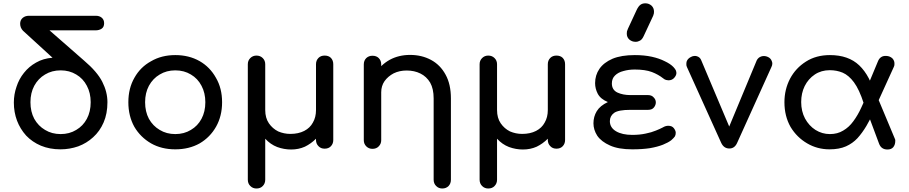

<svg xmlns="http://www.w3.org/2000/svg" viewBox="-20 -875 5352 1130"><path d="M335.9 3.9Q272.5 3.9 220.7 -17.6Q169.9 -39.1 133.8 -77.1Q98.6 -116.2 80.1 -165Q61.5 -214.8 61.5 -271.5Q61.5 -319.3 77.1 -364.3Q91.8 -410.2 121.1 -446.3Q150.4 -483.4 192.4 -506.8Q234.4 -531.2 289.1 -535.2Q231.4 -587.9 115.2 -694.3Q107.4 -702.1 102.5 -713.9Q98.6 -724.6 98.6 -735.4Q98.6 -756.8 113.3 -769.5Q127.9 -782.2 150.4 -782.2Q281.2 -782.2 543.9 -782.2Q565.4 -782.2 579.1 -770.5Q592.8 -758.8 592.8 -738.3Q592.8 -715.8 578.1 -706.1Q563.5 -696.3 541 -696.3Q451.2 -696.3 271.5 -696.3Q322.3 -651.4 474.6 -518.6Q551.8 -453.1 582 -393.6Q612.3 -334 612.3 -273.4Q612.3 -206.1 589.8 -154.3Q567.4 -102.5 528.3 -67.4Q490.2 -32.2 440.4 -13.7Q389.6 3.9 335.9 3.9ZM336.9 -85.9Q388.7 -85.9 428.7 -110.4Q468.8 -133.8 491.2 -175.8Q513.7 -217.8 513.7 -273.4Q513.7 -328.1 491.2 -370.1Q468.8 -413.1 428.7 -436.5Q388.7 -460.9 336.9 -460.9Q285.2 -460.9 245.1 -436.5Q205.1 -413.1 181.6 -370.1Q159.2 -328.1 159.2 -273.4Q159.2 -217.8 181.6 -175.8Q205.1 -133.8 245.1 -110.4Q285.2 -85.9 336.9 -85.9Z M1011.7 3.9Q930.7 3.9 869.1 -31.2Q806.6 -67.4 770.5 -128.9Q735.4 -192.4 735.4 -273.4Q735.4 -355.5 771.5 -418Q806.6 -480.5 869.1 -514.6Q930.7 -550.8 1011.7 -550.8Q1091.8 -550.8 1154.3 -515.6Q1215.8 -480.5 1251 -417Q1287.1 -355.5 1287.1 -273.4Q1287.1 -192.4 1252 -129.9Q1216.8 -67.4 1155.3 -31.2Q1092.8 3.9 1011.7 3.9ZM1011.7 -85.9Q1063.5 -85.9 1103.5 -110.4Q1143.6 -133.8 1166 -175.8Q1188.5 -217.8 1188.5 -273.4Q1188.5 -328.1 1166 -370.1Q1143.6 -413.1 1103.5 -436.5Q1063.5 -460.9 1011.7 -460.9Q960 -460.9 919.9 -436.5Q879.9 -413.1 856.4 -370.1Q834 -328.1 834 -273.4Q834 -217.8 856.4 -175.8Q879.9 -133.8 919.9 -110.4Q960 -85.9 1011.7 -85.9Z M1489.3 234.4Q1467.8 234.4 1453.1 219.7Q1438.5 205.1 1438.5 182.6Q1438.5 -43.9 1438.5 -497.1Q1438.5 -518.6 1453.1 -533.2Q1467.8 -547.9 1489.3 -547.9Q1511.7 -547.9 1526.4 -533.2Q1541 -518.6 1541 -497.1Q1541 -407.2 1541 -227.5Q1541 -180.7 1562.5 -149.4Q1584 -118.2 1617.2 -101.6Q1651.4 -86.9 1688.5 -86.9Q1736.3 -86.9 1770.5 -104.5Q1804.7 -122.1 1821.3 -153.3Q1839.8 -184.6 1839.8 -227.5Q1839.8 -317.4 1839.8 -497.1Q1839.8 -519.5 1854.5 -534.2Q1868.2 -547.9 1890.6 -547.9Q1914.1 -547.9 1927.7 -534.2Q1941.4 -519.5 1941.4 -497.1Q1941.4 -348.6 1941.4 -50.8Q1941.4 -29.3 1927.7 -14.6Q1914.1 0 1890.6 0Q1868.2 0 1854.5 -14.6Q1839.8 -29.3 1839.8 -50.8Q1839.8 -53.7 1839.8 -58.6Q1810.5 -29.3 1774.4 -11.7Q1737.3 4.9 1693.4 4.9Q1651.4 4.9 1611.3 -9.8Q1571.3 -25.4 1541 -58.6Q1541 21.5 1541 182.6Q1541 205.1 1526.4 219.7Q1512.7 234.4 1489.3 234.4Z M2583 234.4Q2561.5 234.4 2546.9 219.7Q2532.2 205.1 2532.2 182.6Q2532.2 23.4 2532.2 -295.9Q2532.2 -352.5 2511.7 -388.7Q2490.2 -424.8 2454.1 -442.4Q2418.9 -460 2373 -460Q2331.1 -460 2296.9 -443.4Q2263.7 -425.8 2243.2 -397.5Q2223.6 -369.1 2223.6 -332Q2202.1 -332 2160.2 -332Q2160.2 -394.5 2190.4 -444.3Q2221.7 -494.1 2274.4 -523.4Q2327.1 -551.8 2393.6 -551.8Q2461.9 -551.8 2516.6 -522.5Q2571.3 -493.2 2602.5 -435.5Q2633.8 -378.9 2633.8 -295.9Q2633.8 -136.7 2633.8 182.6Q2633.8 205.1 2620.1 219.7Q2605.5 234.4 2583 234.4ZM2171.9 1Q2150.4 1 2135.7 -13.7Q2121.1 -28.3 2121.1 -49.8Q2121.1 -198.2 2121.1 -496.1Q2121.1 -518.6 2135.7 -533.2Q2150.4 -546.9 2171.9 -546.9Q2195.3 -546.9 2209 -533.2Q2223.6 -518.6 2223.6 -496.1Q2223.6 -347.7 2223.6 -49.8Q2223.6 -28.3 2209 -13.7Q2195.3 1 2171.9 1Z M2853.5 234.4Q2832 234.4 2817.4 219.7Q2802.7 205.1 2802.7 182.6Q2802.7 -43.9 2802.7 -497.1Q2802.7 -518.6 2817.4 -533.2Q2832 -547.9 2853.5 -547.9Q2876 -547.9 2890.6 -533.2Q2905.3 -518.6 2905.3 -497.1Q2905.3 -407.2 2905.3 -227.5Q2905.3 -180.7 2926.8 -149.4Q2948.2 -118.2 2981.4 -101.6Q3015.6 -86.9 3052.7 -86.9Q3100.6 -86.9 3134.8 -104.5Q3168.9 -122.1 3185.5 -153.3Q3204.1 -184.6 3204.1 -227.5Q3204.1 -317.4 3204.1 -497.1Q3204.1 -519.5 3218.8 -534.2Q3232.4 -547.9 3254.9 -547.9Q3278.3 -547.9 3292 -534.2Q3305.7 -519.5 3305.7 -497.1Q3305.7 -348.6 3305.7 -50.8Q3305.7 -29.3 3292 -14.6Q3278.3 0 3254.9 0Q3232.4 0 3218.8 -14.6Q3204.1 -29.3 3204.1 -50.8Q3204.1 -53.7 3204.1 -58.6Q3174.8 -29.3 3138.7 -11.7Q3101.6 4.9 3057.6 4.9Q3015.6 4.9 2975.6 -9.8Q2935.5 -25.4 2905.3 -58.6Q2905.3 21.5 2905.3 182.6Q2905.3 205.1 2890.6 219.7Q2877 234.4 2853.5 234.4Z M3701.2 3.9Q3620.1 3.9 3570.3 -18.6Q3519.5 -41 3495.1 -76.2Q3472.7 -111.3 3472.7 -149.4Q3472.7 -188.5 3492.2 -220.7Q3511.7 -252.9 3557.6 -274.4Q3514.6 -292 3498 -323.2Q3482.4 -353.5 3482.4 -385.7Q3482.4 -432.6 3507.8 -469.7Q3533.2 -506.8 3585 -529.3Q3636.7 -550.8 3715.8 -550.8Q3771.5 -550.8 3816.4 -541Q3860.4 -531.2 3892.6 -514.6Q3925.8 -499 3943.4 -480.5Q3955.1 -467.8 3958 -460Q3960.9 -451.2 3960.9 -445.3Q3960.9 -431.6 3948.2 -417Q3935.5 -402.3 3914.1 -402.3Q3909.2 -402.3 3900.4 -404.3Q3890.6 -407.2 3882.8 -414.1Q3854.5 -436.5 3816.4 -451.2Q3777.3 -465.8 3715.8 -465.8Q3679.7 -465.8 3649.4 -457Q3618.2 -449.2 3599.6 -430.7Q3581.1 -413.1 3581.1 -383.8Q3581.1 -345.7 3614.3 -330.1Q3646.5 -315.4 3690.4 -315.4Q3724.6 -315.4 3793.9 -315.4Q3815.4 -315.4 3827.1 -301.8Q3839.8 -289.1 3839.8 -272.5Q3839.8 -256.8 3829.1 -243.2Q3818.4 -228.5 3793.9 -228.5Q3758.8 -228.5 3690.4 -228.5Q3620.1 -228.5 3594.7 -210.9Q3569.3 -192.4 3569.3 -162.1Q3569.3 -124 3605.5 -102.5Q3641.6 -81.1 3701.2 -81.1Q3745.1 -81.1 3780.3 -88.9Q3814.5 -95.7 3839.8 -106.4Q3864.3 -116.2 3878.9 -124Q3890.6 -130.9 3898.4 -132.8Q3906.2 -134.8 3913.1 -134.8Q3935.5 -134.8 3946.3 -120.1Q3957 -105.5 3957 -93.8Q3957 -81.1 3952.1 -72.3Q3946.3 -63.5 3930.7 -49.8Q3913.1 -36.1 3881.8 -23.4Q3849.6 -10.7 3804.7 -2.9Q3759.8 3.9 3701.2 3.9ZM3720.7 -628.9Q3700.2 -628.9 3684.6 -641.6Q3668.9 -655.3 3668.9 -676.8Q3668.9 -683.6 3669.9 -690.4Q3671.9 -696.3 3675.8 -706.1Q3692.4 -743.2 3727.5 -817.4Q3737.3 -837.9 3749 -846.7Q3760.7 -855.5 3778.3 -855.5Q3798.8 -855.5 3814.5 -841.8Q3829.1 -828.1 3829.1 -805.7Q3829.1 -800.8 3828.1 -794.9Q3827.1 -789.1 3824.2 -782.2Q3805.7 -742.2 3768.6 -663.1Q3758.8 -641.6 3746.1 -635.7Q3734.4 -628.9 3720.7 -628.9Z M4272.5 -1Q4240.2 -1 4224.6 -34.2Q4157.2 -182.6 4022.5 -481.4Q4018.6 -490.2 4019.5 -499Q4019.5 -506.8 4021.5 -513.7Q4027.3 -530.3 4046.9 -540Q4057.6 -545.9 4069.3 -545.9Q4075.2 -545.9 4082 -543.9Q4100.6 -538.1 4107.4 -519.5Q4170.9 -371.1 4295.9 -73.2Q4284.2 -73.2 4248 -73.2Q4293.9 -184.6 4433.6 -519.5Q4442.4 -537.1 4460.9 -543Q4479.5 -548.8 4499 -540Q4516.6 -532.2 4522.5 -514.6Q4525.4 -507.8 4525.4 -501Q4525.4 -491.2 4520.5 -481.4Q4453.1 -332 4318.4 -34.2Q4303.7 -1 4272.5 -1Z M4862.3 3.9Q4790 3.9 4730.5 -31.2Q4669.9 -66.4 4632.8 -127.9Q4596.7 -191.4 4596.7 -273.4Q4596.7 -348.6 4629.9 -412.1Q4663.1 -474.6 4723.6 -512.7Q4783.2 -550.8 4864.3 -550.8Q4973.6 -550.8 5037.1 -490.2Q5101.6 -428.7 5131.8 -309.6Q5109.4 -295.9 5063.5 -266.6Q5037.1 -348.6 5005.9 -390.6Q4975.6 -431.6 4939.5 -447.3Q4904.3 -461.9 4863.3 -461.9Q4813.5 -461.9 4775.4 -436.5Q4737.3 -411.1 4715.8 -368.2Q4695.3 -326.2 4695.3 -274.4Q4695.3 -220.7 4717.8 -177.7Q4741.2 -134.8 4779.3 -110.4Q4818.4 -85.9 4864.3 -85.9Q4909.2 -85.9 4942.4 -106.4Q4976.6 -126 5002 -161.1Q5028.3 -196.3 5048.8 -241.2Q5070.3 -286.1 5088.9 -335Q5101.6 -296.9 5126 -221.7Q5102.5 -174.8 5079.1 -133.8Q5054.7 -92.8 5026.4 -61.5Q4998 -31.2 4959 -13.7Q4918.9 3.9 4862.3 3.9ZM5203.1 4.9Q5166 4.9 5153.3 -30.3Q5122.1 -113.3 5060.5 -279.3Q5078.1 -293 5130.9 -335Q5160.2 -266.6 5246.1 -59.6Q5248 -56.6 5249 -51.8Q5249 -46.9 5249 -44.9Q5249 -23.4 5237.3 -8.8Q5225.6 4.9 5203.1 4.9ZM5116.2 -208Q5101.6 -231.4 5058.6 -301.8Q5080.1 -354.5 5146.5 -512.7Q5153.3 -530.3 5165 -538.1Q5176.8 -546.9 5196.3 -545.9Q5217.8 -544.9 5232.4 -531.2Q5246.1 -516.6 5244.1 -495.1Q5244.1 -493.2 5243.2 -488.3Q5242.2 -483.4 5240.2 -480.5Q5199.2 -389.6 5116.2 -208Z"/></svg>

Font: Abed
Style: Bold
Weight: 700
Designer: Johan Aakerlund
Version: Version 3.105